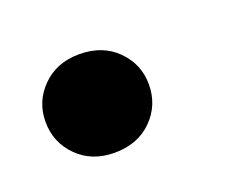

<svg xmlns="http://www.w3.org/2000/svg" viewBox="-45 -222 361 295"><g transform="rotate(-20 135.5 -74.5)"><path d="M102 6Q65 6 41.5 -17.5Q18 -41 18 -75Q18 -108 41.5 -131.5Q65 -155 102 -155Q140 -155 163.5 -131.5Q187 -108 187 -75Q187 -41 163.5 -17.5Q140 6 102 6Z"/></g></svg>

Font: DM Sans 11pt ExtraBold
Style: Italic
Weight: 800
Italic angle: -10°
Version: Version 4.004;gftools[0.9.30]